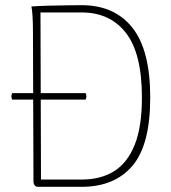

<svg xmlns="http://www.w3.org/2000/svg" viewBox="-20 -720 659 740"><path d="M27 -361H310Q316 -349 310 -336H27Q21 -349 27 -361ZM126 0Q118 0 113.5 -6Q109 -12 109 -22L107 -600Q107 -630 105.5 -656.5Q104 -683 101 -695Q127 -697 163.5 -698Q200 -699 235.5 -699.5Q271 -700 295 -700Q421 -700 490 -613.5Q559 -527 559 -344Q559 -161 490 -80.5Q421 0 295 0ZM138 -28H295Q368 -28 419.5 -60Q471 -92 499 -161.5Q527 -231 527 -344Q527 -514 465.5 -593Q404 -672 295 -672H136Z"/></svg>

Font: Arima Thin
Style: Regular
Weight: 100
Designer: Joana Correia and Natanael Gama
Foundry: NDISCOVER
Version: Version 1.101;gftools[0.9.23]